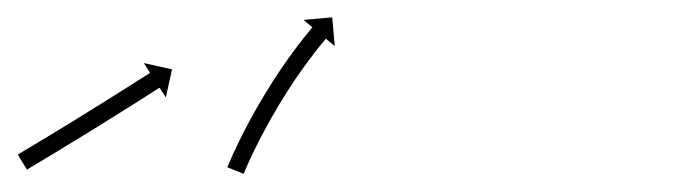

<svg xmlns="http://www.w3.org/2000/svg" viewBox="-34 -189 794 218"><path d="M-11.8 -14.7C-12.4 -14.3 -13.1 -13.9 -13.8 -13.5L-3.4 3.6C-2.7 3.2 -2.1 2.8 -1.4 2.4L-1.4 2.4L-1.5 2.4C0.2 1.4 1.8 0.5 3.4 -0.5C5.9 -2 8.4 -3.5 10.9 -5C14.1 -6.9 17.3 -8.8 20.5 -10.8C24.4 -13.1 28.2 -15.4 32 -17.7C36.2 -20.3 40.5 -22.9 44.7 -25.5C49.3 -28.2 53.8 -31 58.4 -33.8C63 -36.7 67.7 -39.6 72.4 -42.4C77.1 -45.3 81.7 -48.2 86.4 -51.1C90.9 -53.9 95.4 -56.7 99.9 -59.6C104.2 -62.2 108.4 -64.8 112.6 -67.5C116.4 -69.9 120.1 -72.3 123.9 -74.6C127.1 -76.6 130.3 -78.7 133.4 -80.7C135.9 -82.2 138.3 -83.8 140.8 -85.4C142.4 -86.4 143.9 -87.4 145.5 -88.4C146.1 -88.7 146.6 -89.1 147.2 -89.4L154.3 -78.3L161.3 -110.3L129.3 -117.4L136.4 -106.3C135.9 -105.9 135.3 -105.6 134.8 -105.2C133.2 -104.2 131.6 -103.2 130 -102.2C127.6 -100.7 125.2 -99.1 122.7 -97.6C119.5 -95.6 116.4 -93.5 113.2 -91.5C109.4 -89.2 105.7 -86.8 101.9 -84.4C97.7 -81.8 93.5 -79.2 89.3 -76.5C84.8 -73.7 80.3 -70.9 75.8 -68.1C71.2 -65.2 66.5 -62.3 61.9 -59.5C57.2 -56.6 52.6 -53.7 47.9 -50.8C43.4 -48.1 38.8 -45.3 34.3 -42.5C30.1 -40 25.9 -37.4 21.6 -34.8C17.8 -32.5 14 -30.2 10.2 -27.9C7 -26 3.8 -24.1 0.6 -22.1C-1.9 -20.6 -4.4 -19.1 -6.9 -17.7C-8.5 -16.7 -10.1 -15.7 -11.7 -14.8L-11.7 -14.7ZM225 -1.3C224.7 -0.6 224.4 0.2 224.1 0.9L242.7 8.4C243 7.7 243.2 7 243.5 6.3C243.5 6.3 243.5 6.3 243.5 6.3C243.5 6.3 243.5 6.4 243.5 6.4C244.3 4.6 245 2.8 245.8 1C245.8 1 245.8 1 245.8 1C245.8 1 245.8 1 245.8 1C247 -1.7 248.2 -4.4 249.4 -7.2C249.4 -7.2 249.4 -7.2 249.4 -7.1C249.4 -7.1 249.4 -7.1 249.4 -7.1C251 -10.6 252.7 -14.1 254.4 -17.6C254.4 -17.6 254.4 -17.6 254.4 -17.6C254.3 -17.6 254.3 -17.5 254.3 -17.5C256.3 -21.6 258.4 -25.7 260.4 -29.8C260.4 -29.8 260.4 -29.8 260.4 -29.8C260.4 -29.7 260.4 -29.7 260.4 -29.7C262.7 -34.2 265.1 -38.7 267.5 -43.2C267.5 -43.2 267.5 -43.2 267.5 -43.2C267.5 -43.2 267.5 -43.2 267.5 -43.2C270.1 -47.9 272.7 -52.7 275.4 -57.4C275.4 -57.4 275.4 -57.4 275.4 -57.4C275.4 -57.4 275.4 -57.3 275.4 -57.3C278.2 -62.2 281 -67 283.9 -71.9C283.9 -71.9 283.9 -71.8 283.9 -71.8C283.9 -71.8 283.9 -71.8 283.9 -71.8C286.8 -76.6 289.8 -81.3 292.8 -86.1C292.8 -86.1 292.8 -86.1 292.8 -86C292.7 -86 292.7 -86 292.7 -86C295.7 -90.6 298.7 -95.1 301.7 -99.6C301.7 -99.6 301.7 -99.6 301.7 -99.6C301.7 -99.6 301.7 -99.6 301.7 -99.6C304.6 -103.8 307.5 -107.9 310.4 -112.1C310.4 -112.1 310.4 -112.1 310.4 -112.1C310.4 -112.1 310.4 -112 310.4 -112C313.1 -115.7 315.8 -119.4 318.5 -123.1C318.5 -123.1 318.5 -123.1 318.5 -123.1C318.5 -123 318.5 -123 318.5 -123C320.8 -126.1 323.2 -129.2 325.5 -132.2C325.5 -132.2 325.5 -132.2 325.5 -132.2C325.5 -132.2 325.5 -132.2 325.5 -132.2C327.3 -134.5 329.2 -136.8 331.1 -139.2L331.1 -139.1L331.1 -139.1C332.3 -140.6 333.5 -142.1 334.7 -143.6L334.7 -143.6L334.7 -143.5C335.1 -144.1 335.6 -144.6 336 -145.1L346.1 -136.7L343.2 -169.3L310.6 -166.4L320.7 -158C320.2 -157.4 319.8 -156.9 319.4 -156.4L319.3 -156.4L319.3 -156.3C318.1 -154.8 316.8 -153.3 315.6 -151.8L315.6 -151.8L315.5 -151.7C313.6 -149.4 311.7 -147 309.8 -144.6C309.8 -144.6 309.8 -144.6 309.8 -144.6C309.8 -144.5 309.8 -144.5 309.8 -144.5C307.3 -141.4 304.9 -138.3 302.5 -135.1C302.5 -135.1 302.5 -135.1 302.5 -135.1C302.5 -135.1 302.5 -135.1 302.5 -135.1C299.7 -131.3 296.9 -127.5 294.2 -123.8C294.2 -123.8 294.2 -123.7 294.2 -123.7C294.1 -123.7 294.1 -123.7 294.1 -123.7C291.1 -119.4 288.1 -115.2 285.2 -110.9C285.2 -110.9 285.2 -110.9 285.2 -110.8C285.2 -110.8 285.1 -110.8 285.1 -110.8C282 -106.2 279 -101.5 275.9 -96.9C275.9 -96.9 275.9 -96.9 275.9 -96.8C275.9 -96.8 275.9 -96.8 275.9 -96.8C272.8 -92 269.8 -87.1 266.8 -82.2C266.8 -82.2 266.8 -82.2 266.8 -82.2C266.8 -82.2 266.8 -82.1 266.8 -82.1C263.8 -77.2 260.9 -72.3 258 -67.3C258 -67.3 258 -67.3 258 -67.3C258 -67.3 258 -67.3 258 -67.3C255.3 -62.5 252.6 -57.6 249.9 -52.7C249.9 -52.7 249.9 -52.7 249.9 -52.7C249.9 -52.7 249.9 -52.7 249.9 -52.7C247.4 -48.1 245 -43.5 242.6 -38.9C242.6 -38.9 242.6 -38.9 242.6 -38.9C242.6 -38.8 242.6 -38.8 242.6 -38.8C240.5 -34.7 238.4 -30.5 236.4 -26.3C236.4 -26.3 236.4 -26.3 236.3 -26.3C236.3 -26.3 236.3 -26.2 236.3 -26.2C234.6 -22.7 232.9 -19.1 231.3 -15.5C231.3 -15.5 231.3 -15.5 231.3 -15.5C231.3 -15.5 231.2 -15.5 231.2 -15.5C230 -12.7 228.7 -9.8 227.5 -7C227.5 -7 227.5 -7 227.5 -7C227.4 -7 227.4 -7 227.4 -7C226.6 -5.1 225.8 -3.2 225.1 -1.4C225.1 -1.4 225 -1.3 225 -1.3C225 -1.3 225 -1.3 225 -1.3Z"/></svg>

Font: FRB American Cursive Just Arrows
Style: Bold Italic
Weight: 700
Italic angle: -25°
Version: Version 2.0;Modular Font Editor K font №1